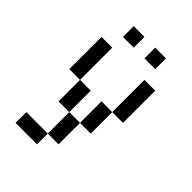

<svg xmlns="http://www.w3.org/2000/svg" viewBox="-257 -847 1149 1149"><g transform="rotate(45 318.0 -272.5)"><path d="M90.9 -545.5V-272.7H181.8V-545.5ZM454.5 -545.5V-272.7H545.5V-545.5ZM272.7 -90.9V90.9H363.6V-90.9ZM272.7 90.9H90.9V181.8H272.7ZM363.6 -272.7V-90.9H454.5V-272.7ZM181.8 -272.7V-90.9H272.7V-272.7ZM181.8 -727.3V-636.4H272.7V-727.3ZM363.6 -727.3V-636.4H454.5V-727.3Z"/></g></svg>

Font: Departure Mono
Style: Regular
Weight: 400
Monospace: yes
Designer: Helena Zhang
Version: Version 1.500;Glyphs 3.3.1 (3343)